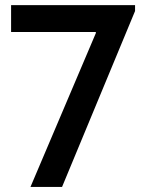

<svg xmlns="http://www.w3.org/2000/svg" viewBox="-20 -740 572 760"><path d="M359.4 -608.9V-613.3H23.9V-719.7H514.6V-696.3L225.6 0H100.6Z"/></svg>

Font: Reddit Sans SemiBold
Style: Regular
Weight: 600
Designer: Stephen Hutchings
Foundry: Reddit
Version: Version 1.013